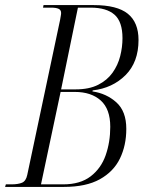

<svg xmlns="http://www.w3.org/2000/svg" viewBox="-43 -734 574 754"><path d="M-23 0 -20 -10H2Q28 -10 43.5 -16.5Q59 -23 64 -47L193 -656Q194 -663 195.5 -670.5Q197 -678 197 -683Q197 -695 187 -699.5Q177 -704 158 -704H126L128 -714H325Q417 -714 459 -680Q501 -646 501 -577Q501 -490 450 -439Q399 -388 321 -379L320 -375Q375 -367 414 -332Q453 -297 453 -228Q453 -163 428 -111.5Q403 -60 349 -30Q295 0 208 0ZM254 -383Q307 -383 342.5 -401Q378 -419 399 -448.5Q420 -478 429 -513.5Q438 -549 438 -584Q438 -649 406.5 -676.5Q375 -704 313 -704H263L197 -383ZM205 -10Q272 -10 313 -41.5Q354 -73 372 -124.5Q390 -176 390 -236Q390 -306 352.5 -339.5Q315 -373 251 -373H195L118 -10Z"/></svg>

Font: Noto Serif Display ExtraCondensed Light
Style: Italic
Weight: 300
Width: 2
Italic angle: -12°
Designer: Monotype Design Team
Foundry: Monotype Imaging Inc.
Version: Version 2.009